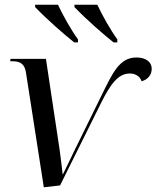

<svg xmlns="http://www.w3.org/2000/svg" viewBox="-20 -786 664 815"><path d="M295 -606H311V-619C283 -657 247 -721 226 -766H129V-756C183 -700 250 -642 295 -606ZM462 -606H478V-619C450 -657 414 -721 393 -766H296V-756C350 -700 417 -642 462 -606ZM91 -473 166 9 235 1 407 -345C451 -434 483 -474 532 -474C560 -474 577 -456 581 -441C607 -448 624 -468 624 -494C624 -523 599 -542 559 -542C486 -542 457 -474 410 -379L297 -149C280 -114 264 -80 247 -46H246C242 -79 238 -117 233 -151L175 -536H25L23 -526H33C66 -526 86 -515 91 -473Z"/></svg>

Font: Noto Serif Display
Style: Italic
Weight: 400
Italic angle: -12°
Designer: Monotype Design Team
Foundry: Monotype Imaging Inc.
Version: Version 2.009